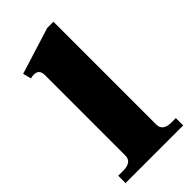

<svg xmlns="http://www.w3.org/2000/svg" viewBox="-226 -775 834 834"><g transform="rotate(-45 191.0 -358.5)"><path d="M14 -45H44Q98 -45 98 -85V-580Q98 -615 65 -615Q58 -615 45 -612L35 -650L250 -717H288V-86Q288 -45 342 -45H368V0H14Z"/></g></svg>

Font: Taviraj ExtraBold
Style: Regular
Weight: 800
Designer: Katatrad Team
Foundry: CadsonDemak
Version: Version 1.001